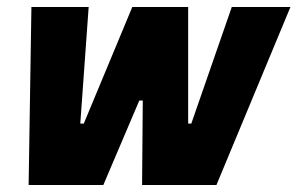

<svg xmlns="http://www.w3.org/2000/svg" viewBox="-20 -530 852 550"><path d="M62 0 70 -510H234L210 -176H220L359 -510H519V-176H528L644 -510H812L600 0H387L389 -242H379L276 0Z"/></svg>

Font: Saira Semi Condensed ExtraBold
Style: Italic
Weight: 800
Width: 4
Italic angle: -12°
Designer: Hector Gatti with collaboration of the Omnibus-Type team
Foundry: Omnibus-Type
Version: Version 1.001; ttfautohint (v1.8)